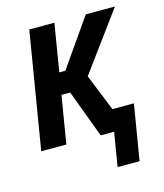

<svg xmlns="http://www.w3.org/2000/svg" viewBox="-103 -598 706 827"><g transform="rotate(-15 250.0 -184.5)"><path d="M319 151 344 0H284L205 -212H166L131 0H19L105 -520H217L182 -308H209L357 -520H487L296 -260L362 -96H458L417 151Z"/></g></svg>

Font: Iosevka SS18
Style: Bold Italic
Weight: 700
Italic angle: -9°
Monospace: yes
Designer: Belleve Invis
Foundry: Belleve Invis
Version: Version 25.1.1; ttfautohint (v1.8.4)